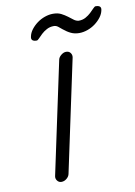

<svg xmlns="http://www.w3.org/2000/svg" viewBox="-83 -778 585 831"><g transform="rotate(-10 209.5 -362.5)"><path d="M201 -523Q203 -534 214 -543Q225 -552 236 -552Q249 -552 255.5 -543Q262 -534 260 -523L155 -30Q153 -19 142.5 -10Q132 -1 119 -1Q108 -1 101 -10Q94 -19 96 -30ZM314 -675Q331 -675 344.5 -682.5Q358 -690 368 -699.5Q378 -709 385 -716.5Q392 -724 396 -724Q423 -724 418 -703Q415 -687 404 -672.5Q393 -658 377.5 -646.5Q362 -635 343.5 -628.5Q325 -622 307 -622Q287 -622 271 -629.5Q255 -637 238 -651Q230 -658 221.5 -664.5Q213 -671 203 -671Q186 -671 172 -663.5Q158 -656 148 -646.5Q138 -637 131 -629.5Q124 -622 120 -622Q93 -622 98 -643Q101 -659 112 -673.5Q123 -688 138.5 -699.5Q154 -711 172.5 -717.5Q191 -724 209 -724Q230 -724 244.5 -716.5Q259 -709 271 -700L292 -684Q302 -676 314 -675Z"/></g></svg>

Font: VDS
Style: Thin Italic
Weight: 100
Width: 0
Designer: artmaker
Foundry: artmaker
Version: Version 1.000 2012 initial release